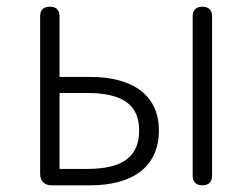

<svg xmlns="http://www.w3.org/2000/svg" viewBox="-20 -554 754 574"><path d="M100 -267V-34C100 -13 113 0 134 0H175H250C375 0 455 -54 455 -164C455 -271 375 -324 250 -324H158V-505C158 -524 148 -534 129 -534C110 -534 100 -524 100 -505ZM158 -162V-276H199H240C345 -276 396 -242 396 -164C396 -84 345 -49 240 -49H158ZM556 -267V-29C556 -10 566 0 585 0C604 0 614 -10 614 -29V-267V-505C614 -524 604 -534 585 -534C566 -534 556 -524 556 -505Z"/></svg>

Font: GenSenRounded2 TW L
Style: Regular
Weight: 300
Version: Version 2.100;PS 2.1;hotconv 16.6.51;makeotf.lib2.5.65220 DE